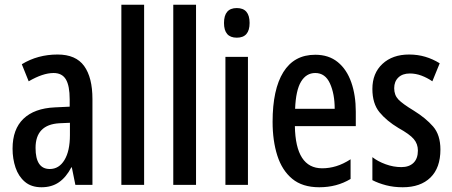

<svg xmlns="http://www.w3.org/2000/svg" viewBox="-20 -780 1908 810"><path d="M223 -550Q300 -550 335 -501.5Q370 -453 370 -362V0H298L283 -74H281Q259 -32 228.5 -11Q198 10 155 10Q112 10 85 -13Q58 -36 45.5 -73Q33 -110 33 -153Q33 -235 79 -279Q125 -323 211 -327L274 -330V-361Q274 -418 258 -445Q242 -472 206 -472Q161 -472 101 -437L72 -509Q139 -550 223 -550ZM230 -260Q130 -254 130 -156Q130 -67 190 -67Q229 -67 252 -105Q275 -143 275 -210V-262Z M588 0H492V-760H588Z M807 0H711V-760H807Z M979 -746Q1033 -746 1033 -683Q1033 -621 979 -621Q925 -621 925 -683Q925 -746 979 -746ZM1026 -540V0H931V-540Z M1310 -549Q1367 -549 1405 -518Q1443 -487 1462 -432.5Q1481 -378 1481 -309V-248H1224Q1227 -70 1339 -70Q1369 -70 1398.5 -79Q1428 -88 1459 -108V-25Q1401 10 1327 10Q1256 10 1213 -25.5Q1170 -61 1150 -123.5Q1130 -186 1130 -266Q1130 -403 1175.5 -476Q1221 -549 1310 -549ZM1310 -472Q1272 -472 1250 -435.5Q1228 -399 1225 -321H1392Q1392 -384 1372 -428Q1352 -472 1310 -472Z M1838 -149Q1838 -72 1796 -31Q1754 10 1679 10Q1641 10 1608.5 1.5Q1576 -7 1551 -20V-117Q1574 -99 1607 -87Q1640 -75 1673 -75Q1706 -75 1724.5 -93Q1743 -111 1743 -145Q1743 -173 1725.5 -193.5Q1708 -214 1661 -240Q1611 -270 1581 -306.5Q1551 -343 1551 -405Q1551 -471 1593.5 -510.5Q1636 -550 1706 -550Q1742 -550 1774 -540.5Q1806 -531 1835 -513L1804 -437Q1782 -452 1758 -461Q1734 -470 1709 -470Q1678 -470 1660.5 -453Q1643 -436 1643 -408Q1643 -379 1660.5 -360.5Q1678 -342 1726 -313Q1776 -282 1807 -246.5Q1838 -211 1838 -149Z"/></svg>

Font: Noto Sans Thai ExtCond Med
Style: Regular
Weight: 500
Width: 2
Designer: Monotype Design Team
Foundry: Monotype Imaging Inc.
Version: Version 2.002; ttfautohint (v1.8.4.7-5d5b)